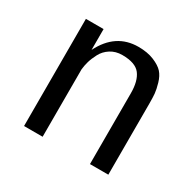

<svg xmlns="http://www.w3.org/2000/svg" viewBox="-112 -608 751 734"><g transform="rotate(30 263.0 -240.5)"><path d="M75 0V-473H153V-381Q203 -481 303 -481Q343 -481 372 -469Q401 -457 415 -441.5Q429 -426 436.5 -400Q444 -374 445.5 -357Q447 -340 447 -314V-312V0H366V-313Q366 -367 344.5 -395Q323 -423 265 -423Q236 -423 214 -409Q192 -395 180.5 -373Q169 -351 164 -333.5Q159 -316 157 -298V-267V0Z"/></g></svg>

Font: Coval
Style: Light
Weight: 300
Foundry: Context Ltd
Version: Version 001.000